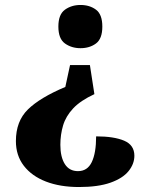

<svg xmlns="http://www.w3.org/2000/svg" viewBox="-20 -561 594 773"><path d="M304 -541Q341 -541 366.5 -522Q392 -503 392 -454Q392 -405 366.5 -386Q341 -367 304 -367Q268 -367 241.5 -386Q215 -405 215 -454Q215 -503 241.5 -522Q268 -541 304 -541ZM360 -182Q304 -156 274.5 -124.5Q245 -93 234 -56Q223 -19 223 22Q223 71 241 99.5Q259 128 294 128Q332 128 349.5 91.5Q367 55 367 -12Q439 -12 480 5.5Q521 23 521 66Q521 99 497.5 128Q474 157 424.5 174.5Q375 192 298 192Q222 192 165 170Q108 148 76 106.5Q44 65 44 7Q44 -73 92.5 -120.5Q141 -168 243 -211L262 -299H342Z"/></svg>

Font: Noto Serif ExtraBold
Style: Regular
Weight: 800
Designer: Monotype Design Team
Foundry: Monotype Imaging Inc.
Version: Version 2.014